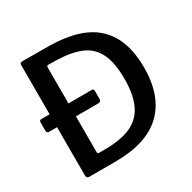

<svg xmlns="http://www.w3.org/2000/svg" viewBox="-163 -904 1066 1067"><g transform="rotate(-30 369.5 -371.0)"><path d="M681 -375Q681 -191 581 -95.5Q481 0 282 0H114Q96 0 96 -18V-328H47Q38 -328 34 -332Q30 -336 30 -344V-396Q30 -411 42 -411H96V-727Q96 -735 100 -738.5Q104 -742 113 -742Q233 -742 291 -741Q492 -737 586.5 -645Q681 -553 681 -375ZM555 -374Q555 -476 526.5 -535.5Q498 -595 440 -621.5Q382 -648 287 -652L225 -653Q217 -653 217 -639V-411H368Q379 -411 379 -398V-346Q379 -336 374 -332Q369 -328 358 -328H217V-100Q217 -93 219.5 -90.5Q222 -88 229 -88H262Q365 -88 429 -116Q493 -144 524 -207Q555 -270 555 -374Z"/></g></svg>

Font: n
Style: Regular
Weight: 500
Designer: Pablo Impallari, Rodrigo Fuenzalida
Foundry: Impallari Type
Version: Version 1.002; ttfautohint (v1.5)